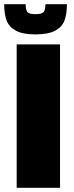

<svg xmlns="http://www.w3.org/2000/svg" viewBox="-35 -901 353 921"><path d="M45 0V-688H253V0ZM-15 -881H88Q88 -856 95.5 -844.5Q103 -833 135 -833Q167 -833 175 -844.5Q183 -856 183 -881H286Q286 -834 274.5 -803Q263 -772 230 -754Q197 -736 135 -736Q74 -736 41 -754Q8 -772 -3.5 -803Q-15 -834 -15 -881Z"/></svg>

Font: Saira Semi Condensed Black
Style: Regular
Weight: 900
Width: 4
Designer: Hector Gatti with collaboration of the Omnibus-Type team
Foundry: Omnibus-Type
Version: Version 1.001; ttfautohint (v1.8)